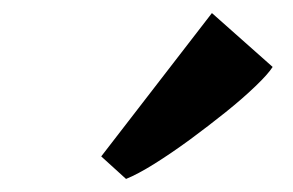

<svg xmlns="http://www.w3.org/2000/svg" viewBox="-20 -898 448 294"><path d="M135 -658.5 304.5 -878 397.5 -795.5Q390.5 -784.5 371.2 -766Q352 -747.5 325.5 -726.2Q299 -705 270.8 -684.2Q242.5 -663.5 216.5 -647.2Q190.5 -631 173 -624Z"/></svg>

Font: Merriweather 36pt Black
Style: Italic
Weight: 900
Italic angle: -7.8°
Version: Version 2.101